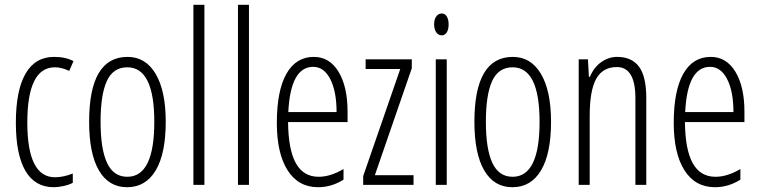

<svg xmlns="http://www.w3.org/2000/svg" viewBox="-20 -780 3207 810"><path d="M207 9.8Q127.4 9.8 87.2 -59.3Q46.9 -128.4 46.9 -262.2Q46.9 -397.9 87.6 -469Q128.4 -540 208 -540Q257.3 -540 290 -522L272 -481Q239.3 -496.1 211.9 -496.1Q95.2 -496.1 95.2 -263.2Q95.2 -32.2 211.9 -32.2Q246.6 -32.2 287.1 -47.9V-8.8Q271 0 247.6 4.9Q224.1 9.8 207 9.8Z M679.2 -266.1Q679.2 -132.3 637 -61.3Q594.7 9.8 516.1 9.8Q438.5 9.8 397.2 -61.3Q356 -132.3 356 -266.1Q356 -540 518.1 -540Q594.2 -540 636.7 -468.3Q679.2 -396.5 679.2 -266.1ZM404.3 -266.1Q404.3 -151.4 431.6 -92.8Q459 -34.2 517.1 -34.2Q630.9 -34.2 630.9 -266.1Q630.9 -496.1 517.1 -496.1Q457.5 -496.1 430.9 -438.5Q404.3 -380.9 404.3 -266.1Z M842.3 0H795.9V-759.8H842.3Z M1030.3 0H983.9V-759.8H1030.3Z M1322.3 9.8Q1238.3 9.8 1193.1 -61.8Q1147.9 -133.3 1147.9 -261.2Q1147.9 -397 1188.2 -468.5Q1228.5 -540 1304.2 -540Q1370.1 -540 1408.2 -477.3Q1446.3 -414.6 1446.3 -308.1V-265.1H1195.3Q1196.3 -149.4 1228 -91.8Q1259.8 -34.2 1324.2 -34.2Q1374 -34.2 1429.2 -66.9V-22Q1378.4 9.8 1322.3 9.8ZM1301.3 -498Q1205.6 -498 1196.3 -307.1H1399.9Q1399.9 -394.5 1373.3 -446.3Q1346.7 -498 1301.3 -498Z M1724.6 0H1512.2V-37.1L1668.5 -488.8H1522.5V-529.8H1717.3V-492.2L1561.5 -41H1724.6Z M1864.7 0H1818.4V-529.8H1864.7ZM1811.5 -676.8Q1811.5 -698.7 1820.6 -710.9Q1829.6 -723.1 1843.8 -723.1Q1856.9 -723.1 1864.7 -710.9Q1872.6 -698.7 1872.6 -676.8Q1872.6 -655.8 1864.7 -643.3Q1856.9 -630.9 1843.8 -630.9Q1829.6 -630.9 1820.6 -643.3Q1811.5 -655.8 1811.5 -676.8Z M2304.7 -266.1Q2304.7 -132.3 2262.5 -61.3Q2220.2 9.8 2141.6 9.8Q2064 9.8 2022.7 -61.3Q1981.4 -132.3 1981.4 -266.1Q1981.4 -540 2143.6 -540Q2219.7 -540 2262.2 -468.3Q2304.7 -396.5 2304.7 -266.1ZM2029.8 -266.1Q2029.8 -151.4 2057.1 -92.8Q2084.5 -34.2 2142.6 -34.2Q2256.3 -34.2 2256.3 -266.1Q2256.3 -496.1 2142.6 -496.1Q2083 -496.1 2056.4 -438.5Q2029.8 -380.9 2029.8 -266.1Z M2660.6 0V-365.2Q2660.6 -497.1 2582.5 -497.1Q2522.9 -497.1 2495.4 -447.8Q2467.8 -398.4 2467.8 -291V0H2421.4V-529.8H2460.4L2464.4 -456.1H2468.8Q2485.4 -496.1 2516.6 -518.1Q2547.9 -540 2583.5 -540Q2645 -540 2675.8 -498.8Q2706.5 -457.5 2706.5 -366.2V0Z M2996.6 9.8Q2912.6 9.8 2867.4 -61.8Q2822.3 -133.3 2822.3 -261.2Q2822.3 -397 2862.5 -468.5Q2902.8 -540 2978.5 -540Q3044.4 -540 3082.5 -477.3Q3120.6 -414.6 3120.6 -308.1V-265.1H2869.6Q2870.6 -149.4 2902.3 -91.8Q2934.1 -34.2 2998.5 -34.2Q3048.3 -34.2 3103.5 -66.9V-22Q3052.7 9.8 2996.6 9.8ZM2975.6 -498Q2879.9 -498 2870.6 -307.1H3074.2Q3074.2 -394.5 3047.6 -446.3Q3021 -498 2975.6 -498Z"/></svg>

Font: TypoPRO Open Sans Condensed
Style: Regular
Weight: 300
Width: 3
Foundry: Ascender Corporation
Version: Version 1.10